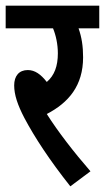

<svg xmlns="http://www.w3.org/2000/svg" viewBox="-20 -642 370 677"><path d="M299 -38C240 -106 185 -177 145 -240C222 -280 273 -340 273 -440C273 -479 268 -511 257 -542H330V-622H0V-542H167C177 -518 184 -486 184 -454C184 -409 172 -376 145 -353C124 -380 103 -395 78 -395C47 -395 30 -374 30 -341C30 -308 42 -272 66 -226C102 -158 155 -77 228 15Z"/></svg>

Font: Noto Sans Devanagari ExtraCondensed Medium
Style: Regular
Weight: 500
Width: 2
Designer: Jelle Bosma - Monotype Design Team
Foundry: Monotype Imaging Inc.
Version: Version 2.004